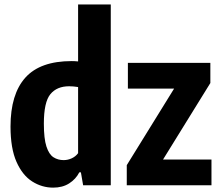

<svg xmlns="http://www.w3.org/2000/svg" viewBox="-20 -828 982 858"><path d="M217.5 10.5Q167.5 10.5 124 -17Q80.5 -44.5 53.8 -104.5Q27 -164.5 27 -262.5Q27 -407 93.2 -481Q159.5 -555 300.5 -555Q314 -555 329 -553.5V-808H475V0H351.5L341.5 -58H334.5Q319 -27.5 289.2 -8.5Q259.5 10.5 217.5 10.5ZM264.5 -112.5Q283 -112.5 300.5 -120.5Q318 -128.5 329 -143.5V-439Q308 -442.5 289 -442.5Q234 -442.5 205 -407Q176 -371.5 176 -275.5Q176 -208.5 187.5 -173.2Q199 -138 219 -125.2Q239 -112.5 264.5 -112.5ZM546.5 0V-90L758 -432H551.5V-547H920V-457L708.5 -115H925V0Z"/></svg>

Font: Encode Sans Condensed Condensed
Style: Bold
Weight: 700
Width: 3
Designer: Multiple Designers
Foundry: Impallari Type
Version: Version 3.000; ttfautohint (v1.8.3) -l 8 -r 50 -G 200 -x 14 